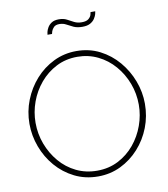

<svg xmlns="http://www.w3.org/2000/svg" viewBox="-98 -1000 950 1086"><g transform="rotate(-10 377.5 -456.5)"><path d="M378 5Q304 5 243 -25.5Q182 -56 138 -107Q94 -158 70 -222.5Q46 -287 46 -355Q46 -426 71.5 -490.5Q97 -555 142 -605.5Q187 -656 247.5 -685.5Q308 -715 378 -715Q452 -715 512.5 -684Q573 -653 617 -601Q661 -549 685 -485Q709 -421 709 -355Q709 -283 684 -218.5Q659 -154 613.5 -103.5Q568 -53 508 -24Q448 5 378 5ZM81 -355Q81 -291 103 -232.5Q125 -174 164.5 -127.5Q204 -81 258.5 -54.5Q313 -28 378 -28Q445 -28 499.5 -56Q554 -84 593 -131Q632 -178 653 -236.5Q674 -295 674 -355Q674 -419 652 -477.5Q630 -536 590 -582.5Q550 -629 495.5 -655.5Q441 -682 378 -682Q311 -682 256.5 -654Q202 -626 162.5 -579Q123 -532 102 -474Q81 -416 81 -355ZM437 -844Q407 -844 386.5 -853.5Q366 -863 349 -872.5Q332 -882 311 -882Q289 -882 278.5 -871.5Q268 -861 264 -849Q260 -837 260 -834H234Q234 -838 236.5 -849.5Q239 -861 247 -875Q255 -889 270.5 -899Q286 -909 312 -909Q339 -909 357.5 -899Q376 -889 394.5 -879.5Q413 -870 438 -870Q465 -870 477.5 -881Q490 -892 493 -904Q496 -916 496 -918H523Q523 -914 520 -902.5Q517 -891 508 -877Q499 -863 482 -853.5Q465 -844 437 -844Z"/></g></svg>

Font: Raleway ExtraLight
Style: Regular
Weight: 200
Designer: Matt McInerney, Pablo Impallari, Rodrigo Fuenzalida
Foundry: Matt McInerney, Pablo Impallari, Rodrigo Fuenzalida
Version: Version 4.026